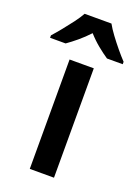

<svg xmlns="http://www.w3.org/2000/svg" viewBox="-192 -881 652 894"><g transform="rotate(20 134.0 -434.0)"><path d="M194 -51H74V-593H194ZM200 -817Q212 -795 232 -768Q252 -741 273.5 -715Q295 -689 314 -669V-657H236Q212 -673 184.5 -695.5Q157 -718 133 -745Q108 -718 81 -695.5Q54 -673 31 -657H-46V-669Q-28 -689 -6.5 -715.5Q15 -742 35 -768.5Q55 -795 67 -817Z"/></g></svg>

Font: Noto Sans Tamil UI SemiCondensed SemiBold
Style: Regular
Weight: 600
Width: 4
Designer: Jelle Bosma - Monotype Design Team
Foundry: Monotype Imaging Inc.
Version: Version 2.004; ttfautohint (v1.8.4.7-5d5b)